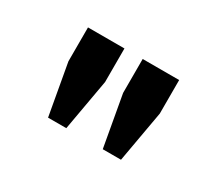

<svg xmlns="http://www.w3.org/2000/svg" viewBox="-59 -847 518 456"><g transform="rotate(30 200.0 -618.5)"><path d="M150 -502H100L75 -642V-735H175V-643ZM300 -502H250L225 -642V-735H325V-643Z"/></g></svg>

Font: Carrois Gothic SC
Style: Regular
Weight: 400
Designer: Ralph du Carrois
Foundry: Ralph du Carrois
Version: Version 1.001